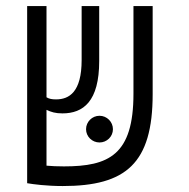

<svg xmlns="http://www.w3.org/2000/svg" viewBox="-20 -606 626 635"><path d="M187.5 9.3C396.5 9.3 484.9 -65.4 484.9 -294.9V-585.9H421.4V-295.9C421.4 -93.8 340.3 -55.7 191.4 -55.7C169.4 -55.7 149.9 -56.6 133.8 -58.1V-242.7C149.4 -235.4 163.1 -231 186.5 -231C255.4 -231 308.1 -270.5 308.1 -404.3V-585.9H250V-407.2C250 -301.3 208.5 -277.3 165.5 -277.3C151.9 -277.3 143.1 -278.8 133.8 -284.2V-585.9H69.8V0H70.3C89.8 3.4 134.3 9.3 187.5 9.3ZM309.1 -134.8C333.5 -134.8 353.5 -154.3 353.5 -178.7C353.5 -203.1 333.5 -223.1 309.1 -223.1C284.7 -223.1 264.6 -203.1 264.6 -178.7C264.6 -154.3 284.7 -134.8 309.1 -134.8Z"/></svg>

Font: Cascadia Code PL Light
Style: Regular
Weight: 300
Monospace: yes
Designer: Aaron Bell
Foundry: Saja Typeworks
Version: Version 2404.023